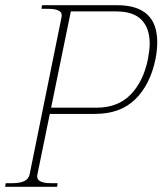

<svg xmlns="http://www.w3.org/2000/svg" viewBox="-30 -720 626 740"><path d="M-8 -14H18Q47 -14 63.5 -22Q80 -30 84 -47L207 -653Q211 -670 198 -678Q185 -686 156 -686H130L132 -700H421Q576 -700 576 -558Q576 -525 569 -491Q549 -394 491.5 -337.5Q434 -281 336 -281H162L114 -47Q107 -14 166 -14H192L190 0H-10ZM342 -305Q424 -305 473 -355Q522 -405 540 -491Q547 -530 547 -552Q547 -611 515.5 -643.5Q484 -676 418 -676H243L167 -305Z"/></svg>

Font: Taviraj Thin
Style: Italic
Weight: 250
Italic angle: -12°
Designer: Katatrad Team
Foundry: CadsonDemak
Version: Version 1.001